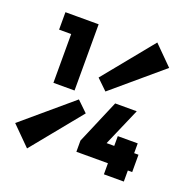

<svg xmlns="http://www.w3.org/2000/svg" viewBox="-130 -843 954 978"><g transform="rotate(20 347.0 -354.0)"><path d="M282.5 -312 339.5 -257 119.5 13 18.5 -88ZM395.5 -396 338.5 -451 558.5 -721 659.5 -620ZM131.5 -347V-706H246V-347ZM66 -611.5V-706H241V-611.5ZM361.5 -117.5 463 -356H580L476.5 -117.5ZM361.5 -57V-117.5L391 -151H664V-57ZM532.5 3V-204H640.5V3Z"/></g></svg>

Font: Outfit Thin
Style: Regular
Weight: 100
Designer: Rodrigo Fuenzalida
Foundry: fragTYPE
Version: Version 1.100;gftools[0.9.27]